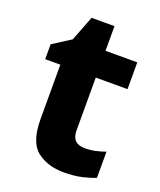

<svg xmlns="http://www.w3.org/2000/svg" viewBox="-127 -744 698 835"><g transform="rotate(20 221.5 -326.5)"><path d="M318 -120Q258 -120 258 -180V-425H405V-549H258V-663H152L107 -547L24 -494V-425H94V-175Q94 -67 143 -28.5Q192 10 268 10Q314 10 349.5 2Q385 -6 412 -17V-138Q389 -130 366.5 -125Q344 -120 318 -120Z"/></g></svg>

Font: Noto Sans UI Extra
Style: Regular
Weight: 800
Designer: Monotype Design Team
Foundry: Monotype Imaging Inc.
Version: Version 1.901